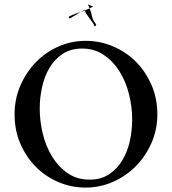

<svg xmlns="http://www.w3.org/2000/svg" viewBox="-20 -840 778 870"><path d="M352 -620Q300 -620 263.5 -595.5Q227 -571 204 -532Q181 -493 170.5 -444.5Q160 -396 160 -348Q160 -291 174 -233.5Q188 -176 216.5 -130Q245 -84 287 -55Q329 -26 386 -26Q438 -26 474.5 -50.5Q511 -75 534.5 -114Q558 -153 568.5 -202Q579 -251 579 -299Q579 -356 564.5 -413.5Q550 -471 521.5 -516.5Q493 -562 450.5 -591Q408 -620 352 -620ZM368 -655Q433 -655 492 -630Q551 -605 595.5 -560.5Q640 -516 666.5 -455Q693 -394 693 -322Q693 -253 666.5 -192.5Q640 -132 595.5 -87Q551 -42 492 -16Q433 10 368 10Q303 10 244.5 -15Q186 -40 142 -84.5Q98 -129 72 -189.5Q46 -250 46 -322Q46 -391 72 -451.5Q98 -512 142 -557.5Q186 -603 244.5 -629Q303 -655 368 -655ZM403 -809Q402 -810 397 -808Q394 -806 386 -802Q394 -783 397 -766Q400 -749 416 -729Q415 -726 412.5 -722.5Q410 -719 407 -721Q407 -727 400.5 -736.5Q394 -746 386 -756.5Q378 -767 371.5 -777Q365 -787 365 -793Q360 -791 355.5 -789.5Q351 -788 346 -786Q333 -778 318.5 -769.5Q304 -761 296 -756Q294 -756 292.5 -759.5Q291 -763 293 -765Q308 -773 321 -777.5Q334 -782 346 -786Q355 -791 361 -794.5Q367 -798 366 -797Q365 -796 365 -793L386 -802Q384 -807 382.5 -811Q381 -815 378 -820Q383 -818 393 -814Q403 -810 403 -809Z"/></svg>

Font: Vermiglione Medium
Style: Regular
Weight: 500
Version: Version 1.000